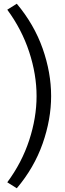

<svg xmlns="http://www.w3.org/2000/svg" viewBox="-20 -888 348 1029"><path d="M19 89Q97 -16 136.5 -136.5Q176 -257 176 -373Q176 -489 136.5 -609.5Q97 -730 19 -836L70 -868Q163 -757 208.5 -628Q254 -499 254 -373Q254 -248 208.5 -118.5Q163 11 70 121Z"/></svg>

Font: Bitter
Style: Regular
Weight: 400
Designer: Sol Matas, and Bitter project Authors
Foundry: Sol Matas
Version: Version 2.001